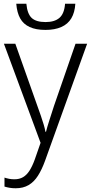

<svg xmlns="http://www.w3.org/2000/svg" viewBox="-20 -766 486 1027"><path d="M383 -746Q380 -699 361.5 -668Q343 -637 308 -621.5Q273 -606 223 -606Q172 -606 138.5 -621.5Q105 -637 88 -667.5Q71 -698 67 -746H121Q126 -692 149.5 -670Q173 -648 224 -648Q272 -648 298 -670.5Q324 -693 328 -746ZM1 -532H62L179 -202Q190 -172 198.5 -147Q207 -122 213.5 -100.5Q220 -79 223 -61H226Q232 -85 243.5 -121Q255 -157 269 -200L384 -532H446L221 94Q204 141 183 174Q162 207 133 224Q104 241 64 241Q46 241 31.5 238.5Q17 236 4 232V184Q16 188 29 190.5Q42 193 57 193Q84 193 103.5 181.5Q123 170 138 146.5Q153 123 166 87L197 -2Z"/></svg>

Font: Noto Sans Display Light
Style: Regular
Weight: 300
Designer: Monotype Design Team
Foundry: Monotype Imaging Inc.
Version: Version 2.003